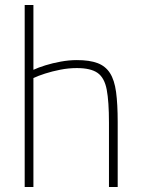

<svg xmlns="http://www.w3.org/2000/svg" viewBox="-20 -750 566 770"><path d="M79 0V-730H114V-470Q133 -479 162 -488Q191 -497 224 -503Q257 -509 288 -509Q339 -509 371 -497Q403 -485 421 -457Q439 -429 445.5 -381Q452 -333 452 -260V0H417V-258Q417 -343 408 -390.5Q399 -438 371.5 -457.5Q344 -477 288 -477Q255 -477 222 -470.5Q189 -464 161 -455Q133 -446 114 -437V0Z"/></svg>

Font: Cairo Play ExtraLight
Style: Regular
Weight: 250
Version: Version 3.119